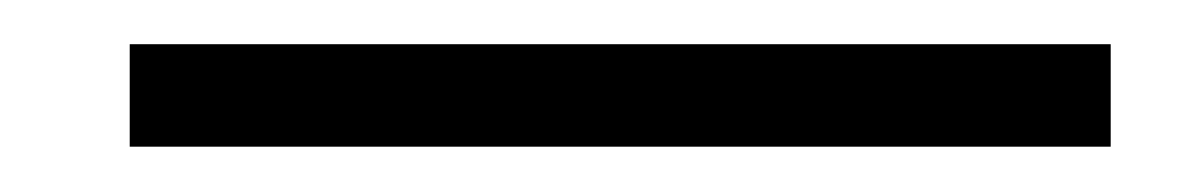

<svg xmlns="http://www.w3.org/2000/svg" viewBox="-20 -761 538 86"><path d="M38.1 -741.2H477.5V-695.3H38.1Z"/></svg>

Font: Post No Bills Jaffna
Style: Regular
Weight: 400
Designer: Kosala Senevirathne, Siva Puranthara, Lasantha Premarathna, Tharique Azeez
Foundry: Mooniak
Version: Version 1.220 ; ttfautohint (v1.6)